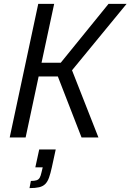

<svg xmlns="http://www.w3.org/2000/svg" viewBox="-20 -708 672 989"><path d="M30 0 177 -688H259L194 -385H293L539 -688H632L351 -346L487 0H400L278 -314H179L112 0ZM132 261 139 224Q158 224 168.5 220.5Q179 217 184.5 207.5Q190 198 194 179L200 154H162L182 62H267L247 154Q240 186 232.5 207Q225 228 213 240Q201 252 181.5 256.5Q162 261 132 261Z"/></svg>

Font: Saira SemiCondensed
Style: Italic
Weight: 400
Width: 4
Italic angle: -12°
Designer: Hector Gatti with collaboration of the Omnibus-Type team
Foundry: Omnibus-Type
Version: Version 1.101